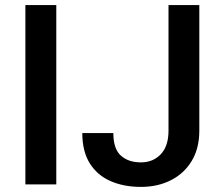

<svg xmlns="http://www.w3.org/2000/svg" viewBox="-20 -731 878 761"><path d="M203.1 -710.9V0H80.6V-710.9ZM647.9 -213.4V-710.9H770V-213.4Q770 -142.6 739.7 -92.8Q709.5 -43 657.2 -16.6Q605 9.8 538.6 9.8Q470.7 9.8 418.2 -13.2Q365.7 -36.1 335.9 -83.5Q306.2 -130.9 306.2 -203.6H429.2Q429.2 -141.1 459 -114.3Q488.8 -87.4 538.6 -87.4Q586.4 -87.4 617.2 -119.6Q647.9 -151.9 647.9 -213.4Z"/></svg>

Font: Vazirmatn UI FD Medium
Style: Regular
Weight: 500
Designer: Saber Rastikerdar
Foundry: Saber Rastikerdar
Version: Version 33.003